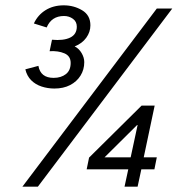

<svg xmlns="http://www.w3.org/2000/svg" viewBox="-20 -700 672 720"><path d="M64 0 568 -668H626L122 0ZM447 0 461 -65H305L314 -109L511 -304H560L519 -110H568L559 -65H510L496 0ZM372 -110H470L496 -231H494ZM184 -368Q159 -368 136 -375.5Q113 -383 97 -399Q81 -415 75 -440L124 -453Q132 -408 181 -408Q209 -408 227 -422Q245 -436 245 -464Q245 -490 221.5 -500Q198 -510 166 -508L175 -551Q218 -547 243 -559Q268 -571 268 -600Q268 -619 253.5 -629.5Q239 -640 220 -640Q173 -640 155 -597L107 -612Q122 -644 151 -662Q180 -680 219 -680Q257 -680 288 -661.5Q319 -643 319 -605Q319 -580 303.5 -558.5Q288 -537 260 -526Q276 -518 286 -501Q296 -484 296 -467Q296 -439 282 -416.5Q268 -394 243 -381Q218 -368 184 -368Z"/></svg>

Font: Atkinson Hyperlegible Mono ExtraLight
Style: Italic
Weight: 200
Italic angle: -12°
Monospace: yes
Designer: Elliott Scott, Megan Eiswerth, Linus Boman, Theodore Petrosky, Letters from Sweden
Foundry: Applied Design Works, Letters from Sweden
Version: Version 2.001